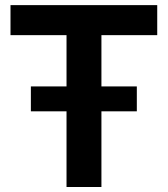

<svg xmlns="http://www.w3.org/2000/svg" viewBox="-20 -748 671 768"><path d="M22 -607.4V-727.5H608.9V-607.4H385.7V0H246.1V-607.4ZM103.5 -302.7V-402.3H527.3V-302.7Z"/></svg>

Font: Inter Cardless Display
Style: Bold
Weight: 700
Designer: Rasmus Andersson
Foundry: rsms
Version: Version 4.001;git-9221beed3